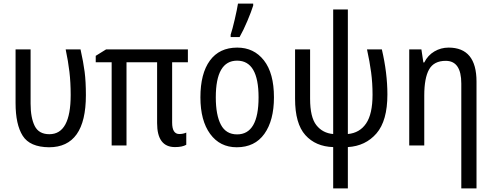

<svg xmlns="http://www.w3.org/2000/svg" viewBox="-20 -813 2751 1073"><path d="M460 -281Q460 -357 453 -411.5Q446 -466 430 -537H347Q361 -471 368 -411.5Q375 -352 375 -282Q375 -63 256 -63Q197 -63 174 -109Q151 -155 151 -234V-537H67V-237Q67 -117 107 -54Q147 9 254 10Q460 10 460 -281Z M942 -128V-465H1030V-537H573L515 -501V-465H604V0H687V-465H858V-125Q858 9 958 9Q999 9 1021 -4V-72Q1003 -64 982 -64Q942 -64 942 -128Z M1319 -606Q1341 -645 1362.5 -696Q1384 -747 1395 -782V-793H1310Q1305 -761 1292 -705Q1279 -649 1269 -619V-606ZM1306 -547Q1206 -547 1153 -474.5Q1100 -402 1100 -269Q1100 -139 1154.5 -64.5Q1209 10 1303 10Q1404 10 1457.5 -65Q1511 -140 1511 -269Q1511 -404 1455 -475.5Q1399 -547 1306 -547ZM1305 -474Q1425 -474 1425 -269Q1425 -62 1305 -62Q1243 -62 1214.5 -116Q1186 -170 1186 -269Q1186 -474 1305 -474Z M1842 -760V-64Q1783 -69 1748 -113.5Q1713 -158 1713 -261V-537H1629V-261Q1629 -122 1686.5 -58Q1744 6 1842 9V240H1924V9Q2023 3 2084 -67.5Q2145 -138 2145 -285Q2145 -405 2114 -537H2031Q2046 -469 2054 -409Q2062 -349 2062 -284Q2062 -176 2026 -123Q1990 -70 1924 -64V-760Z M2351 -464H2346L2335 -537H2267V0H2351V-279Q2351 -377 2378 -425Q2405 -473 2471 -473Q2558 -473 2558 -346V240H2643V-357Q2643 -547 2487 -547Q2444 -547 2407.5 -525.5Q2371 -504 2351 -464Z"/></svg>

Font: Noto Sans Display SemiCondensed
Style: Regular
Weight: 400
Width: 4
Designer: Monotype Design team
Foundry: Monotype Imaging Inc.
Version: 1.000